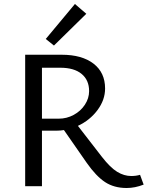

<svg xmlns="http://www.w3.org/2000/svg" viewBox="-20 -932 739 961"><path d="M250 -704 209 -737 355 -912 412 -863ZM699 -8Q656 9 614 9Q551 9 506 -20.5Q461 -50 414 -117L300 -281Q282 -278 264 -278H190V0H106V-658H289Q390 -658 448 -613.5Q506 -569 506 -489Q506 -432 468 -381Q430 -330 370 -302L490 -147Q532 -93 566.5 -72Q601 -51 637 -51Q661 -51 681 -57ZM274 -338Q314 -338 349 -357Q384 -376 405 -408Q426 -440 426 -476Q426 -531 388.5 -562Q351 -593 282 -593H190V-338Z"/></svg>

Font: Ysabeau Infant Medium
Style: Regular
Weight: 500
Designer: Christian Thalmann (Catharsis Fonts)
Version: Version 0.003